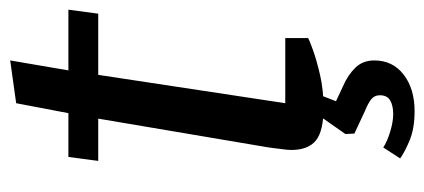

<svg xmlns="http://www.w3.org/2000/svg" viewBox="-254 -410 853 386"><g transform="rotate(-90 173.0 -217.5)"><path d="M149 6Q102 6 83 -9.5Q64 -25 64 -59Q64 -67 66 -80.5Q68 -94 69 -104L127 -447H42L50 -507H138L158 -612L244 -624L224 -507H346L338 -447H215L158 -71H289V-25Q286 -23 265.5 -15.5Q245 -8 214.5 -1Q184 6 149 6ZM142 189Q108 189 84.5 179.5Q61 170 47 160L69 126Q81 134 101 140Q121 146 136 146Q153 146 163.5 140Q174 134 174 119Q174 108 165.5 101.5Q157 95 142 89L97 68L96 50L131 0H174L162 31L192 45Q215 55 229.5 70Q244 85 244 108Q244 145 215.5 167Q187 189 142 189Z"/></g></svg>

Font: Faustina Light Medium
Style: Italic
Weight: 500
Italic angle: -8°
Version: Version 1.200